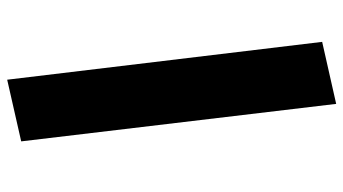

<svg xmlns="http://www.w3.org/2000/svg" viewBox="-236 -626 979 548"><g transform="rotate(-90 254.0 -352.5)"><path d="M300 -822 124 -782 231 117 408 77Z"/></g></svg>

Font: Fira Sans Heavy
Style: Italic
Weight: 900
Italic angle: -8°
Designer: bBox Type GmbH & Carrois Corporate GbR & Edenspiekermann AG
Foundry: bBox Type GmbH & Carrois Corporate GbR & Edenspiekermann AG
Version: Version 4.301;PS 004.301;hotconv 1.0.88;makeotf.lib2.5.64775